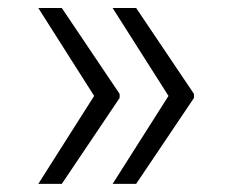

<svg xmlns="http://www.w3.org/2000/svg" viewBox="-20 -534 577 476"><path d="M259.2 -78.1 397.7 -296.2 259.2 -514.2H317.5L460.9 -301.1V-291.2L317.5 -78.1ZM74.9 -78.1 213.4 -296.2 74.9 -514.2H133.2L276.6 -301.1V-291.2L133.2 -78.1Z"/></svg>

Font: Inter P Light
Style: Regular
Weight: 300
Designer: Rasmus Andersson
Foundry: rsms
Version: Version 3.018;git-588b23468